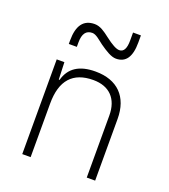

<svg xmlns="http://www.w3.org/2000/svg" viewBox="-142 -883 869 986"><g transform="rotate(20 293.0 -390.5)"><path d="M446.3 0H492.2V-336.9C492.2 -458 423.3 -527.3 303.2 -527.3C215.3 -527.3 162.6 -493.2 143.6 -423.8H139.2L135.7 -517.6H93.8V0H139.6V-293C139.6 -419.9 196.3 -482.4 307.6 -482.4C395 -482.4 446.3 -430.7 446.3 -338.9ZM125 -613.3H168.9V-637.7C168.9 -685.1 186 -708 219.7 -708C241.2 -708 263.7 -685.1 286.1 -668.9C320.8 -644.5 351.6 -625 377.9 -625C431.6 -625 458 -664.1 458 -742.2V-781.2H415V-737.3C415 -693.4 402.8 -671.9 378.9 -671.9C362.3 -671.9 336.4 -686 300.3 -713.9C272 -735.8 246.1 -754.9 215.8 -754.9C155.3 -754.9 125 -714.4 125 -632.8Z"/></g></svg>

Font: Cascadia Code PL ExtraLight
Style: Regular
Weight: 200
Monospace: yes
Designer: Aaron Bell
Foundry: Saja Typeworks
Version: Version 2404.023